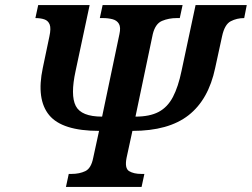

<svg xmlns="http://www.w3.org/2000/svg" viewBox="-20 -734 989 754"><path d="M239 0 250 -51H261Q292 -51 315 -62Q338 -73 346 -114L369 -220Q224 -220 173 -282Q122 -344 148 -467L174 -591Q181 -623 175 -638Q169 -653 154 -658Q139 -663 119 -663L130 -714H332L277 -456Q256 -360 277.5 -318Q299 -276 381 -276L449 -600Q455 -627 447 -640.5Q439 -654 422 -658.5Q405 -663 384 -663H372L383 -714H697L686 -663H674Q643 -663 616.5 -652Q590 -641 580 -600L512 -276Q568 -276 603 -294.5Q638 -313 659 -353Q680 -393 693 -456L748 -714H949L939 -663Q910 -663 886 -650.5Q862 -638 852 -591L825 -467Q799 -343 720.5 -281.5Q642 -220 500 -220L477 -114Q469 -73 487 -62Q505 -51 535 -51H547L536 0Z"/></svg>

Font: Noto Serif Condensed
Style: Bold Italic
Weight: 700
Width: 3
Italic angle: -12°
Designer: Monotype Design Team
Foundry: Monotype Imaging Inc.
Version: Version 2.014